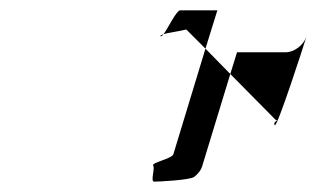

<svg xmlns="http://www.w3.org/2000/svg" viewBox="-20 -732 612 371"><path d="M290 -662C291 -661 294 -663 296 -666C293 -665 289 -663 290 -662ZM296 -666C305 -669 324 -671 340 -675L377 -638L400 -712H328C321 -712 305 -678 296 -666ZM276 -412C280 -406 270 -381 278 -381C287 -381 346 -384 355 -390C363 -396 369 -404 371 -412L425 -589L377 -638L315 -434C312 -425 272 -418 276 -412ZM425 -589 513 -500C521 -500 506 -497 511 -490C515 -484 568 -647 572 -661C566 -644 548 -631 532 -631H438ZM572 -661C572 -661 572 -662 572 -662C572 -662 572 -661 572 -661Z"/></svg>

Font: bitstorm
Style: maxextobl
Weight: 400
Version: Version 0.2